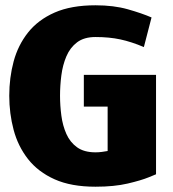

<svg xmlns="http://www.w3.org/2000/svg" viewBox="-20 -696 655 726"><path d="M297 -413H570V-37Q570 -37 542 -25.5Q514 -14 463 -2Q412 10 341 10Q249 10 186.5 -18Q124 -46 86 -94.5Q48 -143 31.5 -205Q15 -267 15 -334Q15 -402 31.5 -463.5Q48 -525 86 -573Q124 -621 186.5 -648.5Q249 -676 341 -676Q410 -676 463 -661Q516 -646 553 -630L524 -518Q477 -538 435 -547Q393 -556 341 -556Q298 -556 271.5 -536Q245 -516 231 -483Q217 -450 212 -411Q207 -372 207 -334Q207 -297 212 -259Q217 -221 231 -189.5Q245 -158 271.5 -139Q298 -120 341 -120Q353 -120 364.5 -121.5Q376 -123 387 -125V-293H297Z"/></svg>

Font: Epunda Sans Black
Style: Regular
Weight: 900
Designer: Simon Atzbach
Foundry: typofactur
Version: Version 2.204; ttfautohint (v1.8.4.7-5d5b)